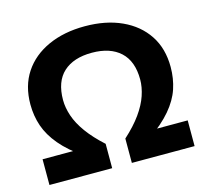

<svg xmlns="http://www.w3.org/2000/svg" viewBox="-103 -833 1025 952"><g transform="rotate(-15 409.5 -357.5)"><path d="M37 0V-132H234L242 -95Q169 -146 127 -196Q85 -246 67 -298.5Q49 -351 49 -410Q49 -505 94 -573Q139 -641 220.5 -678Q302 -715 409 -715Q517 -715 598 -678Q679 -641 724 -573Q769 -505 769 -410Q769 -351 751.5 -298.5Q734 -246 691.5 -196Q649 -146 576 -95L584 -132H782V0H460V-125Q513 -173 545.5 -218.5Q578 -264 592.5 -307Q607 -350 607 -389Q607 -483 555 -531Q503 -579 409 -579Q315 -579 263 -531.5Q211 -484 211 -389Q211 -350 225.5 -307Q240 -264 273 -218.5Q306 -173 359 -125V0Z"/></g></svg>

Font: Nunito Sans 6pt ExtraBold
Style: Regular
Weight: 800
Version: Version 3.101;gftools[0.9.27]